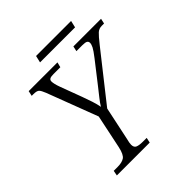

<svg xmlns="http://www.w3.org/2000/svg" viewBox="-222 -977 1124 1124"><g transform="rotate(-45 340.5 -414.5)"><path d="M98 0 104 -32H136Q172 -32 192 -45Q212 -58 223 -109L267 -319L147 -635Q136 -663 126.5 -672.5Q117 -682 88 -682H75L82 -714H320L312 -682H256Q233 -682 224.5 -676.5Q216 -671 216 -660Q216 -640 230 -602L280 -468Q291 -439 301.5 -406.5Q312 -374 316 -350Q328 -370 347 -394Q366 -418 392 -451L491 -578Q519 -614 527.5 -631Q536 -648 536 -660Q536 -671 527.5 -676.5Q519 -682 493 -682H445L452 -714H681L674 -682H655Q632 -682 616 -667.5Q600 -653 567 -611L335 -317L291 -109Q284 -83 284 -68Q284 -45 300 -38.5Q316 -32 345 -32H377L370 0ZM248 -786 258 -829H548L538 -786Z"/></g></svg>

Font: Noto Serif Light
Style: Italic
Weight: 300
Italic angle: -12°
Designer: Monotype Design Team
Foundry: Monotype Imaging Inc.
Version: Version 2.013